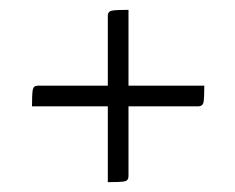

<svg xmlns="http://www.w3.org/2000/svg" viewBox="-20 -477 478 390"><path d="M45 -261Q45 -286 46.5 -294.5Q48 -303 57 -303H395Q395 -279 393.5 -270Q392 -261 382 -261ZM199 -107V-445Q199 -454 208 -455.5Q217 -457 241 -457V-119Q241 -110 232.5 -108.5Q224 -107 199 -107Z"/></svg>

Font: Yanone Kaffeesatz Light
Style: Regular
Weight: 300
Designer: Yanone (Cyrillic: Daniel Pouzeot, Huerta Tipografica, and Cyreal)
Foundry: Yanone
Version: Version 2.003